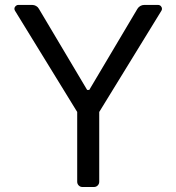

<svg xmlns="http://www.w3.org/2000/svg" viewBox="-20 -747 705 767"><path d="M288.4 -21V-299.7L40.1 -703.8Q37.6 -707.4 37.6 -712Q37.6 -718 42.3 -722.7Q46.9 -727.3 53.3 -727.3H108.7Q116.8 -727.3 124.1 -723.2Q131.4 -719.1 135.3 -712L328.1 -387.8H336.6L529.1 -712Q533.4 -719.1 540.7 -723.2Q547.9 -727.3 556.1 -727.3H611.2Q617.9 -727.3 622.5 -722.7Q627.1 -718 627.1 -712Q627.1 -707.4 624.6 -703.8L376.4 -299.7V-21Q376.4 -12.4 370.4 -6.2Q364.3 0 355.5 0H308.9Q300.4 0 294.4 -6.2Q288.4 -12.4 288.4 -21Z"/></svg>

Font: DeltaSans
Style: Regular
Weight: 400
Designer: Rasmus Andersson
Foundry: rsms
Version: Version 3.012